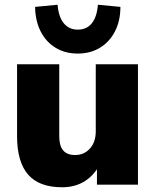

<svg xmlns="http://www.w3.org/2000/svg" viewBox="-20 -779 658 810"><path d="M242 11Q145 11 98.5 -42.5Q52 -96 52 -205V-508H230V-204Q230 -164 246.5 -144.5Q263 -125 297 -125Q335 -125 359.5 -152.5Q384 -180 384 -225V-508H562V0H389V-91H404Q380 -42 339 -15.5Q298 11 242 11ZM308 -553Q255 -553 214.5 -577.5Q174 -602 151.5 -646.5Q129 -691 128 -750L223 -759Q227 -708 249 -681Q271 -654 308 -654Q346 -654 367.5 -681Q389 -708 393 -759L488 -750Q488 -691 465 -646.5Q442 -602 401.5 -577.5Q361 -553 308 -553Z"/></svg>

Font: Mulish ExtraLight Black
Style: Regular
Weight: 900
Version: Version 3.603